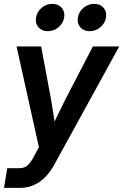

<svg xmlns="http://www.w3.org/2000/svg" viewBox="-33 -752 626 977"><path d="M-12.7 204.1 3.9 104H64.9Q89.8 104 106 90.6Q122.1 77.1 138.2 46.9L165 -2.9L51.3 -515.6H176.3L226.6 -247.1Q231.4 -218.8 235.8 -190.2Q240.2 -161.6 244.6 -133.3Q258.3 -161.6 272.2 -190.2Q286.1 -218.8 300.3 -247.1L439.5 -515.6H573.7L243.7 85Q178.2 204.1 67.9 204.1ZM423.3 -593.3Q392.6 -593.3 375.5 -613.3Q358.4 -633.3 363.3 -662.6Q368.2 -692.4 391.8 -712.4Q415.5 -732.4 446.3 -732.4Q476.6 -732.4 493.9 -712.4Q511.2 -692.4 506.3 -662.6Q501.5 -633.3 477.5 -613.3Q453.6 -593.3 423.3 -593.3ZM210.4 -593.3Q179.7 -593.3 162.6 -613.3Q145.5 -633.3 150.4 -662.6Q155.3 -692.4 179 -712.4Q202.6 -732.4 233.4 -732.4Q263.7 -732.4 281 -712.4Q298.3 -692.4 293.5 -662.6Q288.6 -633.3 264.6 -613.3Q240.7 -593.3 210.4 -593.3Z"/></svg>

Font: Inter Display SemiBold
Style: Italic
Weight: 600
Italic angle: -9.39999°
Designer: Rasmus Andersson
Foundry: rsms
Version: Version 4.000;git-a52131595